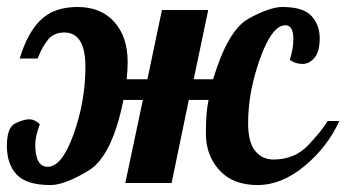

<svg xmlns="http://www.w3.org/2000/svg" viewBox="-57 -529 1001 555"><path d="M44.9 -111.3Q44.9 -46.9 81.1 -46.9Q122.1 -46.9 156 -141.8Q189.9 -236.8 189.9 -335.9Q189.9 -435.1 128.9 -435.1Q99.6 -435.1 82.8 -415.5Q65.9 -396 51.8 -359.9H0Q22 -433.6 60.5 -471.2Q99.1 -508.8 167 -508.8Q234.9 -508.8 273.4 -465.6Q312 -422.4 312 -350.1Q312 -325.2 309.1 -299.8H369.1L411.1 -500H544.9L502.9 -299.8H559.1Q601.6 -442.4 662.4 -475.6Q723.1 -508.8 758.8 -508.8Q819.8 -508.8 843.5 -482.7Q867.2 -456.5 867.2 -418.5Q867.2 -380.4 852.3 -362.3Q837.4 -344.2 817.4 -344.2Q797.4 -344.2 780.8 -356Q791 -388.7 791 -415Q791 -456.1 768.1 -456.1Q729.5 -456.1 694.8 -359.9Q660.2 -263.7 660.2 -172.9Q660.2 -118.2 680.4 -93Q700.7 -67.9 733.9 -67.9Q794.4 -67.9 833.7 -109.1Q873 -150.4 890.1 -179.2H923.8Q890.1 -105 824 -49.6Q757.8 5.9 687 5.9Q616.2 5.9 577.1 -37.1Q538.1 -80.1 538.1 -143.1Q538.1 -206.1 545.9 -240.2H488.8L439 0H305.2L356 -240.2H299.8Q267.1 -76.7 198.2 -35.4Q129.4 5.9 88.9 5.9Q19.5 5.9 -8.8 -24.4Q-37.1 -54.7 -37.1 -107.4Q-37.1 -160.2 -13.2 -172.1Q10.7 -184.1 27.3 -184.1Q43.9 -184.1 58.1 -169.9Q44.9 -134.8 44.9 -111.3Z"/></svg>

Font: Lobster-Regular
Style: Regular
Weight: 400
Designer: Pablo Impallari
Foundry: Pablo Impallari
Version: Version 1.007; ttfautohint (v1.1) -l 8 -r 50 -G 50 -x 14 -D 